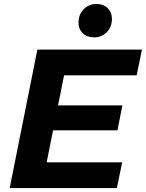

<svg xmlns="http://www.w3.org/2000/svg" viewBox="-20 -951 738 971"><path d="M262 -418H599L574 -292H237ZM216 -130H598L571 0H29L169 -700H698L671 -570H304ZM456 -762Q420 -762 398.5 -783Q377 -804 377 -836Q377 -878 403.5 -904.5Q430 -931 468 -931Q503 -931 524.5 -910Q546 -889 546 -856Q546 -814 520 -788Q494 -762 456 -762Z"/></svg>

Font: Montserrat Thin
Style: Bold Italic
Weight: 700
Italic angle: -11.3°
Version: Version 9.000